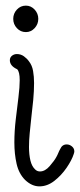

<svg xmlns="http://www.w3.org/2000/svg" viewBox="-20 -644 284 682"><path d="M72 -530Q53 -530 40 -544Q27 -558 27 -577Q27 -596 40 -610Q53 -624 72 -624Q90 -624 103 -610Q116 -596 116 -577Q116 -558 103 -544Q90 -530 72 -530ZM120 18Q93 18 69 -5Q47 -27 39 -62Q31 -97 31 -138Q31 -178 36 -220Q41 -262 45.5 -298.5Q50 -335 50 -359Q50 -389 41 -398Q15 -410 15 -430Q15 -440 22.5 -446Q30 -452 40 -452Q54 -452 65 -444Q76 -436 83 -426Q94 -412 97.5 -392Q101 -372 101 -349Q101 -321 98 -288.5Q95 -256 91 -224Q88 -196 85.5 -170.5Q83 -145 83 -122Q83 -95 88 -74Q93 -53 105 -42Q112 -35 122 -35Q140 -35 156.5 -54Q173 -73 180 -86Q184 -93 187 -100.5Q190 -108 194 -115Q201 -131 217 -131Q227 -131 235.5 -124Q244 -117 244 -106Q244 -103 242 -97Q235 -75 216.5 -48Q198 -21 173 -1.5Q148 18 120 18Z"/></svg>

Font: Twinkle Star
Style: Regular
Weight: 400
Designer: Robert E. Leuschke
Foundry: Robert E. Leuschke
Version: Version 2.010; ttfautohint (v1.8.3)